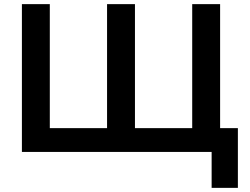

<svg xmlns="http://www.w3.org/2000/svg" viewBox="-20 -735 1210 929"><path d="M86 0V-715H221V-42L154 -115H541L498 -42V-715H633V-42L590 -115H977L910 -42V-715H1045V0ZM1004 174V-115H1131V174Z"/></svg>

Font: Wix Madefor Display
Style: Bold
Weight: 700
Designer: Dalton Maag Ltd
Foundry: Dalton Maag Ltd
Version: Version 3.100